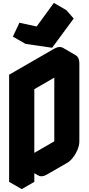

<svg xmlns="http://www.w3.org/2000/svg" viewBox="-20 -1256 612 1326"><path d="M442 -870Q476 -890 502 -875Q528 -860 528 -820V-280Q528 -253 516 -223.5Q504 -194 484.5 -168.5Q465 -143 442 -130L303 -50Q269 -30 243 -45Q217 -60 217 -100V0L130 50V-690ZM217 -640V-100L442 -230V-770ZM340 -926 156 -953 201 -1049 320 -1023 438 -1186 489 -1128ZM217 -100Q217 -60 243 -45L156 -95Q130 -110 130 -150ZM442 -770V-230L355 -280V-820ZM442 -230 217 -100 130 -150 355 -280ZM438 -1186 320 -1023 233 -1073 352 -1236ZM320 -1023 201 -1049 114 -1099 233 -1073ZM502 -875Q476 -890 442 -870L130 -690L43 -740L355 -920Q389 -940 416 -925ZM130 -690V50L43 0V-740ZM201 -1049 156 -953 69 -1003 114 -1099Z"/></svg>

Font: Nabla
Style: Regular
Weight: 400
Designer: Arthur Reinders Folmer
Foundry: Typearture
Version: Version 1.002